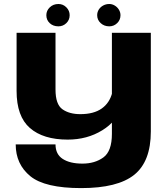

<svg xmlns="http://www.w3.org/2000/svg" viewBox="-20 -704 861 984"><path d="M396 260Q210 260 135.2 198.8Q60.5 137.5 60.5 36H264.5Q264.5 86.5 301.5 110.5Q338.5 134.5 402.5 134.5Q466 134.5 509.8 102.8Q553.5 71 553.5 -18V-536H753V-30.5Q753 123.5 668 191.8Q583 260 396 260ZM264.5 -245Q264.5 -169 300 -144Q335.5 -119 391.5 -119Q460.5 -119 501.2 -147.8Q542 -176.5 555.5 -230L592.5 -150Q581.5 -84 504 -36.2Q426.5 11.5 327 11.5Q201.5 11.5 133.2 -48Q65 -107.5 65 -238V-536H264.5ZM217.5 -626Q217.5 -649.5 235.2 -666.5Q253 -683.5 279.5 -683.5Q303 -683.5 320 -666.5Q337 -649.5 337 -626Q337 -602 320 -585.5Q303 -569 279.5 -569Q252.5 -569 235 -585.2Q217.5 -601.5 217.5 -626ZM478 -626Q478 -641.5 486.2 -654.8Q494.5 -668 508.8 -675.8Q523 -683.5 540 -683.5Q555 -683.5 568.2 -675.5Q581.5 -667.5 589.5 -654.2Q597.5 -641 597.5 -626Q597.5 -602 580.5 -585.5Q563.5 -569 540 -569Q514 -569 496 -585.5Q478 -602 478 -626Z"/></svg>

Font: Anybody Wide
Style: Bold
Weight: 700
Width: 7
Designer: Tyler Finck
Foundry: Etcetera Type Company
Version: Version 1.000; ttfautohint (v1.8)